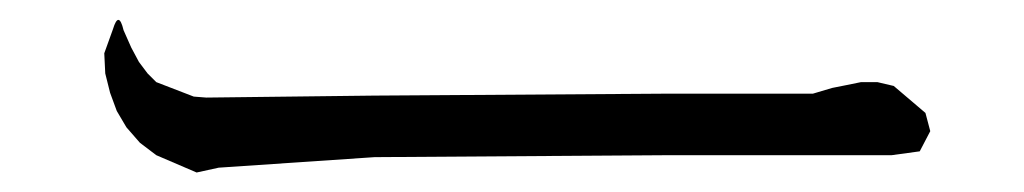

<svg xmlns="http://www.w3.org/2000/svg" viewBox="-20 -518 1040 195"><path d="M189.5 -418.9 359.4 -420.9 661.1 -422.9H805.7L825.2 -428.7L839.8 -431.6L854.5 -434.6H871.1L887.7 -430.7L919.9 -403.3L924.8 -384.8L914.1 -364.3L885.7 -360.4H661.1L360.4 -358.4L202.1 -347.7L179.7 -342.8L138.7 -360.4L122.1 -373L108.4 -388.7L98.6 -405.3L91.8 -423.8L86.9 -443.4L85.9 -463.9L94.7 -488.3Q100.6 -507.8 105.5 -487.3L113.3 -469.7L121.1 -455.1L129.9 -443.4L138.7 -434.6L176.8 -419.9Z"/></svg>

Font: B2 Hana
Style: Regular
Weight: 500
Version: 2020-08-05; (max)